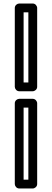

<svg xmlns="http://www.w3.org/2000/svg" viewBox="-20 -795 295 1090"><path d="M114 -327V-725H141V-327ZM64 -302C64 -291 74 -277 89 -277H166C177 -277 191 -287 191 -302V-750C191 -761 181 -775 166 -775H89C78 -775 64 -765 64 -750ZM114 -184H141V225H114ZM89 -234C78 -234 64 -224 64 -209V250C64 261 74 275 89 275H166C177 275 191 265 191 250V-209C191 -220 181 -234 166 -234Z"/></svg>

Font: Falling Sky
Style: Ou
Weight: 400
Designer: Paul D. Hunt
Foundry: Adobe Systems Incorporated
Version: Version 1.02